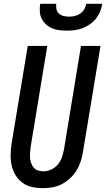

<svg xmlns="http://www.w3.org/2000/svg" viewBox="-20 -975 554 1003"><path d="M205 8Q176 8 148 2Q120 -4 98.5 -19.5Q77 -35 62.5 -58Q48 -81 41.5 -108Q35 -135 35.5 -164Q36 -193 40 -222L125 -735H227L140 -207Q138 -193 137 -178.5Q136 -164 137 -150Q138 -136 143 -122.5Q148 -109 156.5 -99Q165 -89 178.5 -84.5Q192 -80 206 -80Q227 -80 247 -89Q267 -98 281.5 -115Q296 -132 303 -152.5Q310 -173 314 -193L403 -735H505L413 -179Q409 -154 401 -130Q393 -106 379.5 -84Q366 -62 346 -43.5Q326 -25 303 -13Q280 -1 254.5 3.5Q229 8 205 8ZM329 -815Q309 -815 289 -817.5Q269 -820 251.5 -827.5Q234 -835 220 -848Q206 -861 197.5 -878Q189 -895 188 -915Q187 -935 190 -955H274Q272 -940 275 -926.5Q278 -913 288 -904Q298 -895 312 -891.5Q326 -888 341 -888Q356 -888 371 -891.5Q386 -895 399 -904Q412 -913 420 -926.5Q428 -940 430 -955H514Q511 -935 503 -915Q495 -895 481.5 -878Q468 -861 449 -848Q430 -835 410.5 -827.5Q391 -820 370 -817.5Q349 -815 329 -815Z"/></svg>

Font: Iosevka Curly Semibold
Style: Italic
Weight: 600
Italic angle: -9°
Monospace: yes
Designer: Belleve Invis
Foundry: Belleve Invis
Version: Version 22.1.2; ttfautohint (v1.8.4)